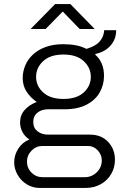

<svg xmlns="http://www.w3.org/2000/svg" viewBox="-20 -739 611 947"><path d="M176 188Q141 188 112.5 170.5Q84 153 67 123.5Q50 94 50 62Q50 26 70 -5.5Q90 -37 125 -51Q103 -65 91 -87.5Q79 -110 79 -135Q79 -171 101.5 -196.5Q124 -222 161 -236Q130 -258 111 -287Q92 -316 92 -354Q92 -386 104.5 -416Q117 -446 142 -469.5Q167 -493 204.5 -507Q242 -521 292 -521Q326 -521 354.5 -515.5Q383 -510 406 -498Q431 -505 450 -516.5Q469 -528 480.5 -546.5Q492 -565 494 -590H553Q553 -546 525.5 -514.5Q498 -483 451 -473L450 -469Q471 -451 482 -424.5Q493 -398 493 -365Q493 -321 472 -283.5Q451 -246 407.5 -223Q364 -200 298 -200H217Q186 -200 165 -183.5Q144 -167 144 -137Q144 -108 165 -91.5Q186 -75 217 -75H423Q480 -75 513.5 -39Q547 -3 547 49Q547 87 528.5 119Q510 151 477 169.5Q444 188 401 188ZM190 135H398Q432 135 457 111Q482 87 482 52Q482 24 462 2.5Q442 -19 414 -19H190Q158 -19 135.5 4Q113 27 113 58Q113 90 135.5 112.5Q158 135 190 135ZM293 -251Q358 -251 393 -283Q428 -315 428 -360Q428 -405 393 -437.5Q358 -470 293 -470Q228 -470 193 -437.5Q158 -405 158 -360Q158 -315 193 -283Q228 -251 293 -251ZM131 -596 252 -719H327L447 -596H373L277 -695H302L205 -596Z"/></svg>

Font: Chivo Medium ExtraLight
Style: Regular
Weight: 250
Version: Version 2.002